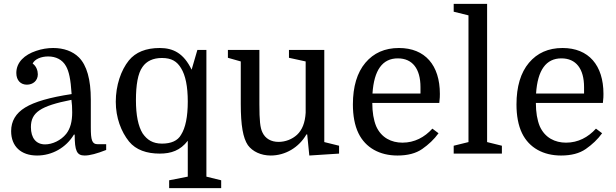

<svg xmlns="http://www.w3.org/2000/svg" viewBox="-20 -800 3207 1000"><path d="M38 -117C38 -38 89 10 173 10C252 10 324 -31 365 -99H369C369 -14 380 10 421 10C448 10 485 0 533 -19V-49H488C459 -49 453 -71 453 -136V-281C453 -386 432 -460 391 -501C359 -533 312 -550 257 -550C227 -550 197 -545 168 -535C108 -515 65 -476 65 -420C65 -381 88 -359 120 -359C152 -359 177 -380 177 -413C177 -432 169 -456 150 -469C161 -492 194 -506 231 -506C270 -506 305 -490 324 -455C339 -428 348 -389 353 -310C240 -293 160 -270 111 -240C62 -210 38 -169 38 -117ZM215 -48C168 -48 141 -81 141 -138C141 -214 190 -248 352 -280C355 -260 356 -238 356 -215C356 -166 346 -130 325 -103C297 -68 252 -48 215 -48Z M861 139V180H1132V139L1055 120V-540H1008L978 -437C937 -522 883 -550 812 -550C740 -550 686 -528 651 -485C610 -434 583 -355 583 -270C583 -187 611 -114 652 -63C688 -19 744 0 812 0C871 0 919 -16 958 -67V120ZM958 -271C958 -192 946 -134 923 -98C906 -67 871 -52 824 -52C775 -52 746 -72 723 -105C700 -142 688 -200 688 -278C688 -357 698 -418 722 -451C743 -482 778 -498 823 -498C874 -498 902 -480 923 -445C946 -408 958 -350 958 -271Z M1167 -540V-499L1234 -480V-259C1234 -146 1246 -81 1271 -44C1295 -11 1339 10 1390 10C1466 10 1537 -32 1576 -100H1580L1591 10L1746 0V-41L1669 -60V-540H1485V-499L1572 -480V-213C1569 -161 1554 -123 1527 -98C1502 -75 1467 -61 1431 -61C1392 -61 1362 -78 1347 -110C1335 -134 1331 -172 1331 -257V-540Z M2268 -264C2271 -291 2271 -298 2271 -311C2271 -460 2194 -550 2058 -550C1984 -550 1926 -524 1883 -473C1840 -422 1818 -349 1818 -256C1818 -199 1827 -147 1847 -106C1884 -30 1958 10 2050 10C2103 10 2146 -1 2179 -24C2212 -47 2241 -74 2264 -106L2232 -130C2191 -85 2139 -57 2076 -57C2019 -57 1966 -82 1939 -143C1926 -175 1919 -215 1919 -264ZM2052 -496C2128 -496 2170 -442 2170 -346V-313H1920C1928 -435 1972 -496 2052 -496Z M2343 -41V0H2594V-41L2517 -60V-780H2343V-739L2420 -720V-60Z M3120 -264C3123 -291 3123 -298 3123 -311C3123 -460 3046 -550 2910 -550C2836 -550 2778 -524 2735 -473C2692 -422 2670 -349 2670 -256C2670 -199 2679 -147 2699 -106C2736 -30 2810 10 2902 10C2955 10 2998 -1 3031 -24C3064 -47 3093 -74 3116 -106L3084 -130C3043 -85 2991 -57 2928 -57C2871 -57 2818 -82 2791 -143C2778 -175 2771 -215 2771 -264ZM2904 -496C2980 -496 3022 -442 3022 -346V-313H2772C2780 -435 2824 -496 2904 -496Z"/></svg>

Font: Domine
Style: Regular
Weight: 400
Designer: Pablo Impallari, Rodrigo Fuenzalida, Brenda Gallo
Foundry: Pablo Impallari, Rodrigo Fuenzalida, Brenda Gallo
Version: Version 2.000